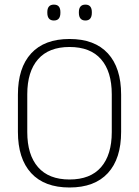

<svg xmlns="http://www.w3.org/2000/svg" viewBox="-20 -822 617 852"><path d="M288.5 10Q177 10 118.2 -54Q59.5 -118 59.5 -237V-402Q59.5 -521 118.2 -585Q177 -649 288.5 -649Q400 -649 458.8 -585Q517.5 -521 517.5 -402V-237Q517.5 -118 458.8 -54Q400 10 288.5 10ZM288.5 -25.5Q381 -25.5 428.5 -80.2Q476 -135 476 -236V-403.5Q476 -504.5 428.5 -559Q381 -613.5 288.5 -613.5Q196.5 -613.5 148.8 -559Q101 -504.5 101 -403.5V-236Q101 -135 148.8 -80.2Q196.5 -25.5 288.5 -25.5ZM219 -731Q204.5 -731 197.2 -739.8Q190 -748.5 190 -765V-768.5Q190 -784.5 197.2 -793Q204.5 -801.5 219 -801.5Q234 -801.5 241 -793Q248 -784.5 248 -768.5V-765Q248 -748.5 241 -739.8Q234 -731 219 -731ZM359 -731Q344.5 -731 337.2 -739.8Q330 -748.5 330 -765V-768.5Q330 -784.5 337.2 -793Q344.5 -801.5 359 -801.5Q373.5 -801.5 380.5 -793Q387.5 -784.5 387.5 -768.5V-765Q387.5 -748.5 380.5 -739.8Q373.5 -731 359 -731Z"/></svg>

Font: Anek Malayalam ExtraLight
Style: Regular
Weight: 250
Version: Version 1.003